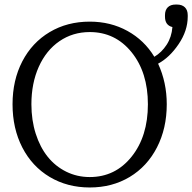

<svg xmlns="http://www.w3.org/2000/svg" viewBox="-20 -810 846 845"><path d="M375 -30.8Q487.3 -30.8 559.1 -120.4Q630.9 -210 630.9 -351.1Q630.9 -491.2 559.1 -580.1Q487.3 -668.9 375 -668.9Q300.3 -668.9 241.7 -628.7Q183.1 -588.4 150.6 -515.9Q118.2 -443.4 118.2 -351.1Q118.2 -281.2 137.2 -221.7Q156.2 -162.1 189.9 -120.1Q223.6 -78.1 271.5 -54.4Q319.3 -30.8 375 -30.8ZM35.2 -351.1Q35.2 -457 78.1 -539.8Q121.1 -622.6 198.5 -668.7Q275.9 -714.8 375 -714.8Q466.8 -714.8 541 -673.8Q615.2 -632.8 659.2 -560.1Q691.4 -579.1 713.4 -613Q735.4 -647 738.8 -690.9Q706.1 -698.7 706.1 -736.8V-743.2Q706.1 -765.6 718.3 -777.8Q730.5 -790 752.9 -790H758.8Q781.2 -790 793.7 -777.8Q806.2 -765.6 806.2 -743.2V-736.8Q806.2 -674.8 766.1 -615.7Q726.1 -556.6 675.8 -529.8Q713.9 -447.3 713.9 -351.1Q713.9 -245.1 670.9 -161.4Q627.9 -77.6 550.8 -31.2Q473.6 15.1 375 15.1Q276.4 15.1 198.7 -31.2Q121.1 -77.6 78.1 -161.1Q35.2 -244.6 35.2 -351.1Z"/></svg>

Font: LT Superior Serif
Style: Regular
Weight: 400
Designer: Daniel Lyons
Foundry: LyonsType
Version: Version 2.120;FEAKit 1.0